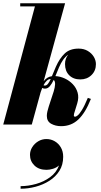

<svg xmlns="http://www.w3.org/2000/svg" viewBox="-20 -770 623 1187"><path d="M165.4 187.2Q165.4 162 179.4 139.6Q193.4 117.2 216.6 103.4Q239.8 89.6 267 89.6Q294.6 89.6 318.2 103.2Q341.8 116.8 356.2 141.4Q370.6 166 370.6 199.2Q370.6 248.8 347.4 285.8Q324.2 322.8 285.6 347.4Q247 372 200.4 384.4Q153.8 396.8 107.4 396.8V380.8Q153.8 380.8 202.6 367.2Q251.4 353.6 290 325.2Q328.6 296.8 345 252.8Q329 266.8 307.8 273.4Q286.6 280 267.4 280Q220.6 280 193 253.2Q165.4 226.4 165.4 187.2ZM542 -158.5Q508 -72.5 464.2 -31.2Q420.5 10 358 10Q323 10 296.2 -5Q269.5 -20 269.5 -53.5Q269.5 -66.5 273.2 -82Q277 -97.5 281 -110L295.5 -154.5Q304.5 -180 312 -204.8Q319.5 -229.5 320.5 -248.5Q321.5 -267.5 312 -276Q301 -252.5 288.2 -237.2Q275.5 -222 258 -222Q248 -222 241 -226.5Q235.5 -214 231 -199L176.5 0H0L196 -730.5H105V-750H382.5L250 -268Q270.5 -295 301 -299Q307 -312.5 312.8 -327.2Q318.5 -342 325.5 -357.5Q348 -408.5 379.8 -439Q411.5 -469.5 466 -469.5Q498.5 -469.5 522.5 -455.2Q546.5 -441 559.8 -419Q573 -397 573 -373.5Q573 -332.5 545.5 -305.8Q518 -279 476.5 -279Q433.5 -279 407.8 -304.8Q382 -330.5 382 -374Q382 -407.5 401.5 -432Q384 -420 370.2 -400.2Q356.5 -380.5 345 -354Q339 -340 333.5 -326.2Q328 -312.5 322.5 -299.5Q351.5 -298 380 -285Q408.5 -272 430 -249.5Q451.5 -227 460 -197Q468.5 -167 457.5 -131L438 -67.5Q436.5 -62.5 436.5 -56.5Q436.5 -48.5 445 -48.5Q450 -48.5 460.2 -56.5Q470.5 -64.5 486.2 -89.5Q502 -114.5 523 -165ZM258 -241Q268 -241 276.8 -252.2Q285.5 -263.5 293.5 -281.5Q280.5 -281.5 269.2 -271Q258 -260.5 249 -243Q252 -241 258 -241Z"/></svg>

Font: Bodoni* 11pt Fatface
Style: Italic
Weight: 900
Italic angle: -13°
Version: Version 2.3